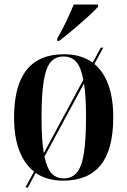

<svg xmlns="http://www.w3.org/2000/svg" viewBox="-20 -786 561 846"><path d="M232 -616Q252 -650 271.5 -691Q291 -732 305 -766H412V-756Q397 -739 366 -711Q335 -683 301 -654.5Q267 -626 241 -606H232ZM130 -30Q88 -63 65 -122.5Q42 -182 42 -269Q42 -547 262 -547Q338 -547 388 -510L424 -576H435L396 -504Q436 -471 457.5 -412Q479 -353 479 -269Q479 -127 423.5 -58.5Q368 10 259 10Q187 10 137 -24L103 40H92ZM347 -434Q337 -490 316 -513.5Q295 -537 260 -537Q224 -537 203 -512Q182 -487 172.5 -428Q163 -369 163 -269Q163 -169 173 -111ZM261 0Q297 0 318.5 -25.5Q340 -51 349.5 -110Q359 -169 359 -269Q359 -315 357 -352Q355 -389 350 -418L176 -96Q187 -44 207.5 -22Q228 0 261 0Z"/></svg>

Font: Noto Serif Display Condensed SemiBold
Style: Regular
Weight: 600
Width: 3
Designer: Monotype Design Team
Foundry: Monotype Imaging Inc.
Version: Version 2.009